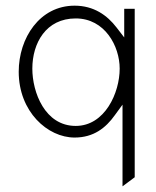

<svg xmlns="http://www.w3.org/2000/svg" viewBox="-20 -482 550 677"><path d="M46 -229C46 -88 148 3 243 3C310 3 353 -31 385 -76L412 -113V175L455 143V-451H418V-350L391 -385C358 -428 311 -462 243 -462C120 -462 46 -348 46 -229ZM94 -240C94 -330 142 -417 247 -417C350 -417 402 -319 402 -240C402 -155 350 -38 247 -38C138 -38 94 -157 94 -240Z"/></svg>

Font: Charger Sport
Style: HL
Weight: 100
Designer: Jasper
Foundry: Cannot Into Space Fonts
Version: Version 1.1